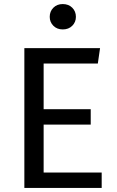

<svg xmlns="http://www.w3.org/2000/svg" viewBox="-20 -926 575 946"><path d="M100 -689H473L462 -613H195V-388H427V-312H195V-76H481V0H100ZM289 -906Q318 -906 336 -888Q354 -870 354 -843Q354 -817 336 -799Q318 -781 289 -781Q261 -781 243 -799Q225 -817 225 -843Q225 -870 243 -888Q261 -906 289 -906Z"/></svg>

Font: Fira Sans Variable
Style: Regular
Weight: 400
Designer: Carrois Corporate & Edenspiekermann AG
Foundry: Carrois Corporate GbR & Edenspiekermann AG
Version: Version 4.202